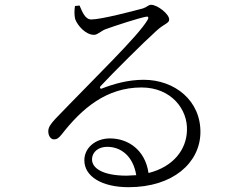

<svg xmlns="http://www.w3.org/2000/svg" viewBox="-20 -756 1040 799"><path d="M360 -675C334 -675 323 -706 311 -733L292 -731C289 -713 289 -691 293 -676C303 -649 337 -611 371 -611C386 -611 399 -626 418 -634C462 -650 555 -680 586 -686C596 -689 601 -685 594 -673C555 -606 381 -439 210 -261C190 -239 182 -227 181 -212C180 -189 193 -176 204 -176C217 -176 224 -181 237 -197C321 -305 423 -392 569 -392C693 -392 762 -300 758 -213C756 -134 702 -62 598 -36C584 -134 511 -180 438 -180C376 -180 331 -140 331 -89C331 -21 405 23 515 23C701 23 811 -79 814 -202C817 -338 706 -424 578 -424C513 -424 454 -407 405 -388C397 -384 393 -392 399 -398C447 -450 582 -584 629 -626C664 -659 684 -658 684 -675C684 -698 635 -736 609 -736C597 -736 593 -727 575 -721C531 -709 400 -675 360 -675ZM547 -27 507 -25C406 -25 363 -57 363 -92C363 -125 391 -145 426 -145C484 -145 534 -106 547 -27Z"/></svg>

Font: Noto Serif KR Light
Style: Regular
Weight: 300
Designer: Ryoko NISHIZUKA 西塚涼子 (kana & ideographs); Frank Grießhammer (Latin, Greek & Cyrillic); Wenlong ZHANG 张文龙 (bopomofo); San
Foundry: Adobe
Version: Version 2.001;hotconv 1.1.0;makeotfexe 2.6.0